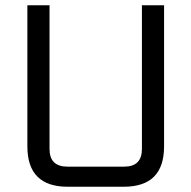

<svg xmlns="http://www.w3.org/2000/svg" viewBox="-20 -710 728 730"><path d="M84.1 -153.2V-690H168.3V-143.8Q168.3 -76.4 236.3 -76.4H452.3Q519.6 -76.4 519.6 -143.8V-690H603.8V-153.2Q603.8 0 450.6 0H237.3Q84.1 0 84.1 -153.2Z"/></svg>

Font: Oxanium ExtraLight
Style: Regular
Weight: 200
Designer: Severin Meyer
Version: Version 2.000